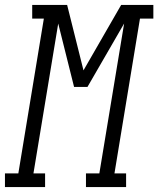

<svg xmlns="http://www.w3.org/2000/svg" viewBox="-65 -755 639 775"><path d="M-45 0V-55H9L112 -680H65V-735H206L272 -471L424 -735H554V-680H500L397 -55H444V0H282V-55H336L436 -660L288 -404H234L170 -660L70 -55H117V0Z"/></svg>

Font: Iosevka Curly Slab Light
Style: Italic
Weight: 300
Italic angle: -9°
Monospace: yes
Designer: Belleve Invis
Foundry: Belleve Invis
Version: Version 22.1.2; ttfautohint (v1.8.4)